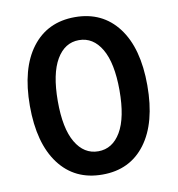

<svg xmlns="http://www.w3.org/2000/svg" viewBox="-83 -812 834 902"><g transform="rotate(-10 333.5 -361.5)"><path d="M333.5 13.8Q202.1 13.8 127.7 -85.2Q53.3 -184.3 53.3 -362.9Q53.6 -541.2 128 -639.2Q202.4 -737.2 333.5 -737.2Q464.5 -737.2 539.1 -639Q613.6 -540.8 613.6 -362.9Q613.6 -183.9 539.4 -84.9Q465.2 14.2 333.5 13.8ZM333.5 -97.3Q401.6 -97.3 441.2 -164.6Q480.8 -231.9 480.8 -362.9Q480.5 -492.9 440.9 -560.2Q401.3 -627.5 333.5 -627.5Q266 -627.5 226.4 -560.2Q186.8 -492.9 186.4 -362.9Q186.1 -231.9 225.9 -164.6Q265.6 -97.3 333.5 -97.3Z"/></g></svg>

Font: Inter UI Semi Bold
Style: Regular
Weight: 600
Designer: Rasmus Andersson
Foundry: rsms
Version: 3.2;8d6f07862